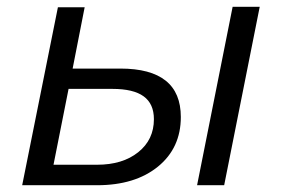

<svg xmlns="http://www.w3.org/2000/svg" viewBox="-20 -547 832 567"><path d="M194.5 -344.5H335.5Q514 -344.5 514 -201.5Q514 -110 446.5 -55Q379 0 266.5 0H45.5L151 -525.5H230ZM642 0H562L667 -527H747ZM138 -60.5H266.5Q342 -60.5 388.2 -97.5Q434.5 -134.5 434.5 -195Q434.5 -240.5 404.2 -262.5Q374 -284.5 312 -284.5H182.5Z"/></svg>

Font: Argentum Sans Light
Style: Italic
Weight: 300
Italic angle: -11.3°
Designer: Julieta Ulanovsky (font), Owen Earl (portions from Jones font), Cristiano Sobral (main changes and remaster)
Foundry: Julieta Ulanovsky (font), Owen Earl (portions from Jones font), Cristiano Sobral (main changes and remaster)
Version: Version 3.127